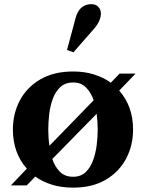

<svg xmlns="http://www.w3.org/2000/svg" viewBox="-20 -870 686 901"><path d="M324.5 -624.5 294.5 -635.5 334.5 -784.5Q352 -850.5 409 -850.5Q429 -850.5 441.2 -838Q453.5 -825.5 453.5 -805.5Q453.5 -790.5 445.5 -772Q437.5 -753.5 420.5 -734ZM323 10.5Q268.5 10.5 224 -3.2Q179.5 -17 145.5 -41.5L105.5 0H31L106 -78.5Q40.5 -152.5 40.5 -262Q40.5 -337 73.2 -398.8Q106 -460.5 169.2 -497.5Q232.5 -534.5 323 -534.5Q377 -534.5 421.5 -520.5Q466 -506.5 500 -482L541 -524.5H616L539.5 -445Q604.5 -371 604.5 -262Q604.5 -187.5 571.8 -125.5Q539 -63.5 476.2 -26.5Q413.5 10.5 323 10.5ZM212 -186 419.5 -399.5Q407 -435.5 384 -459.2Q361 -483 323 -483Q286.5 -483 263.5 -461.8Q240.5 -440.5 228 -406.8Q215.5 -373 211 -334.5Q206.5 -296 206.5 -262Q206.5 -244.5 207.8 -225Q209 -205.5 212 -186ZM323 -40.5Q359 -40.5 381.5 -61.8Q404 -83 416.5 -117Q429 -151 433.8 -189.2Q438.5 -227.5 438.5 -262Q438.5 -279.5 437.2 -298.5Q436 -317.5 433.5 -336L225.5 -124Q237 -88.5 260.5 -64.5Q284 -40.5 323 -40.5Z"/></svg>

Font: Libre Caslon Text
Style: Bold
Weight: 700
Designer: Pablo Impallari, Rodrigo Fuenzalida, Katja Schimmel
Foundry: Pablo Impallari, Rodrigo Fuenzalida
Version: Version 2.000